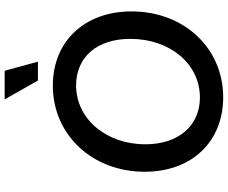

<svg xmlns="http://www.w3.org/2000/svg" viewBox="-97 -866 979 825"><g transform="rotate(-90 392.5 -453.5)"><path d="M387 16C598 16 756 -152 756 -378C756 -580 627 -716 437 -716C226 -716 67 -547 67 -321C67 -119 196 16 387 16ZM386 -84C265 -84 185 -176 185 -318C185 -488 295 -616 438 -616C560 -616 638 -526 638 -383C638 -212 530 -84 386 -84ZM459 -780H540L501 -923H378Z"/></g></svg>

Font: Uncut Sans Semibold Italic
Style: Regular
Weight: 600
Italic angle: -11°
Designer: Kasper Nordkvist
Foundry: UNCUT.wtf
Version: Version 1.304;Glyphs 3.2 (3246)